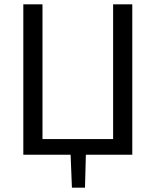

<svg xmlns="http://www.w3.org/2000/svg" viewBox="-20 -710 714 881"><path d="M587 -690V0H374L370 151H310L304 0H87V-690H175V-72H499V-690Z"/></svg>

Font: Exo 2
Style: Regular
Weight: 400
Designer: Natanael Gama
Version: Version 1.001;PS 001.001;hotconv 1.0.70;makeotf.lib2.5.58329